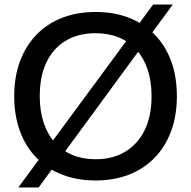

<svg xmlns="http://www.w3.org/2000/svg" viewBox="-20 -790 846 850"><path d="M403 9Q322 9 256 -16.5Q190 -42 142 -91Q94 -140 68.5 -209Q43 -278 43 -364Q43 -451 69 -520Q95 -589 142.5 -637.5Q190 -686 256 -711.5Q322 -737 403 -737Q485 -737 550.5 -711.5Q616 -686 664 -637.5Q712 -589 737.5 -520Q763 -451 763 -364Q763 -277 737 -208Q711 -139 663.5 -90.5Q616 -42 550 -16.5Q484 9 403 9ZM403 -85Q479 -85 534.5 -118.5Q590 -152 620.5 -214Q651 -276 651 -364Q651 -431 633.5 -482.5Q616 -534 583.5 -570Q551 -606 505.5 -624.5Q460 -643 403 -643Q327 -643 271.5 -610Q216 -577 186 -515Q156 -453 156 -364Q156 -298 173.5 -246Q191 -194 223 -158.5Q255 -123 300.5 -104Q346 -85 403 -85ZM61 40 658 -770H745L151 40Z"/></svg>

Font: Mona Sans ExtraLight Medium
Style: Regular
Weight: 500
Version: Version 2.000